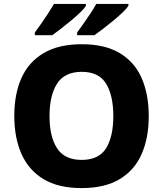

<svg xmlns="http://www.w3.org/2000/svg" viewBox="-20 -951 834 981"><path d="M740 -358Q740 -247 704 -164.5Q668 -82 592 -36Q516 10 397 10Q278 10 202 -36Q126 -82 89.5 -165Q53 -248 53 -359Q53 -470 89.5 -552Q126 -634 202.5 -679.5Q279 -725 398 -725Q516 -725 592 -679.5Q668 -634 704 -551.5Q740 -469 740 -358ZM233 -358Q233 -253 271.5 -193.5Q310 -134 397 -134Q485 -134 522 -193.5Q559 -253 559 -358Q559 -463 522 -523.5Q485 -584 398 -584Q310 -584 271.5 -523.5Q233 -463 233 -358ZM636 -921Q628 -908 607 -888Q586 -868 559.5 -846Q533 -824 507 -804Q481 -784 462 -771H374V-785Q388 -804 406 -829.5Q424 -855 442 -882Q460 -909 472 -931H636ZM419 -921Q411 -908 390.5 -888Q370 -868 343.5 -846Q317 -824 291 -804Q265 -784 247 -771H158V-785Q172 -804 190 -829.5Q208 -855 225.5 -882Q243 -909 256 -931H419Z"/></svg>

Font: Noto Sans Canadian Aboriginal ExtraBold
Style: Regular
Weight: 800
Designer: Monotype Design Team, Typotheque's Kevin King
Foundry: Monotype Imaging Inc.
Version: Version 2.004; ttfautohint (v1.8.4.7-5d5b)